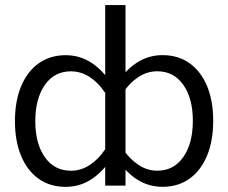

<svg xmlns="http://www.w3.org/2000/svg" viewBox="-20 -726 893 751"><path d="M813.9 -253.3Q813.9 -331.8 789.9 -389.4Q765.9 -446.9 721.6 -478.6Q677.3 -510.3 615.8 -510.3Q561 -510.3 516.2 -481.4Q471.4 -452.6 437 -400.1L462.2 -364.7Q487.3 -402.4 521.5 -424.8Q555.7 -447.2 595 -447.2Q659.6 -447.2 696.9 -394.3Q734.3 -341.5 734.3 -253.4Q734.3 -165.2 697 -111.8Q659.7 -58.3 595.1 -58.3Q556 -58.3 521.8 -80.9Q487.6 -103.5 462.2 -141.2L437 -105.3Q471.4 -52.9 516.1 -24.1Q560.8 4.7 615.5 4.7Q677 4.7 721.4 -27.2Q765.9 -59.1 789.9 -117.1Q813.9 -175 813.9 -253.3ZM38.5 -252.1Q38.5 -174.1 62.6 -116.2Q86.6 -58.4 131.1 -26.8Q175.6 4.9 236.6 4.9Q291.4 4.9 336.2 -23.9Q381 -52.8 415.4 -105.3L390.2 -140.7Q365.5 -103.3 331.3 -80.8Q297 -58.2 257.5 -58.2Q192.9 -58.2 155.5 -111.1Q118.1 -164.1 118.1 -251.9Q118.1 -340.3 155.4 -393.7Q192.7 -447 257.3 -447Q296.7 -447 331 -424.6Q365.3 -402.3 390.2 -364.2L415.4 -400.1Q381 -452.5 336.4 -481.3Q291.8 -510.1 236.9 -510.1Q175.9 -510.1 131.2 -478.2Q86.6 -446.3 62.6 -388.5Q38.5 -330.7 38.5 -252.1ZM470.9 0V-706.1H391.5V0Z"/></svg>

Font: Estedad-FD VF
Style: Regular
Weight: 100
Designer: Amin Abedi
Version: Version 7.3